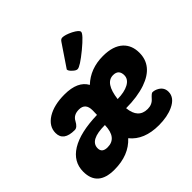

<svg xmlns="http://www.w3.org/2000/svg" viewBox="-204 -1027 1235 1235"><g transform="rotate(-45 413.5 -409.5)"><path d="M93 -264Q176 -315 332 -319L333 -360Q333 -426 274 -426Q225 -426 206 -389Q186 -351 162 -351Q61 -351 61 -425Q61 -485 121 -523Q181 -560 277 -560Q397 -560 436 -488Q512 -560 627 -560Q719 -560 766 -516Q808 -476 808 -409Q808 -290 673 -243Q597 -217 495 -217Q505 -115 590 -115Q630 -115 654 -143Q678 -170 687 -170Q708 -170 730 -157Q763 -137 763 -99Q763 -45 698 -15Q644 10 567 10Q433 10 368 -71Q294 10 162 10Q11 10 11 -123Q11 -213 93 -264ZM498 -297Q561 -298 598 -318Q637 -339 637 -375Q637 -427 586 -427Q514 -427 498 -297ZM183 -164Q183 -123 233 -123Q319 -123 322 -237Q183 -237 183 -164ZM420 -633Q401 -650 401 -663L503 -814Q513 -829 526 -829Q551 -829 594 -808Q638 -785 638 -769Q638 -749 557 -682Q475 -615 452 -615Q438 -615 420 -633Z"/></g></svg>

Font: PoetsenOne
Style: Regular
Weight: 400
Designer: Rodrigo Fuenzalida, Pablo Impallari
Foundry: Pablo Impallari, Rodrigo Fuenzalida
Version: Version 1.000